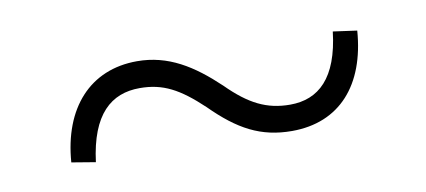

<svg xmlns="http://www.w3.org/2000/svg" viewBox="-31 -514 633 285"><g transform="rotate(-10 285.5 -371.0)"><path d="M303 -384C266 -419 230 -442 183 -442C112 -442 67 -392 61 -311L97 -305C106 -376 137 -402 180 -402C215 -402 239 -389 273 -357C312 -318 345 -300 392 -300C464 -300 507 -349 513 -430L477 -435C469 -366 439 -339 396 -339C361 -339 335 -352 303 -384Z"/></g></svg>

Font: Noto Serif CJK HK ExtraLight
Style: Regular
Weight: 200
Designer: Ryoko NISHIZUKA 西塚涼子 (kana & ideographs); Frank Grießhammer (Latin, Greek & Cyrillic); Wenlong ZHANG 张文龙 (bopomofo); San
Foundry: Adobe
Version: Version 2.001;hotconv 1.1.0;makeotfexe 2.6.0